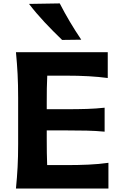

<svg xmlns="http://www.w3.org/2000/svg" viewBox="-20 -1091 703 1111"><path d="M72.3 0Q78.6 -64 81.8 -123.8Q85 -183.6 85 -257.8V-524.9Q85 -601.1 81.8 -662.4Q78.6 -723.6 72.3 -789.1H603.5V-639.6Q551.8 -646.5 492.7 -649.9Q433.6 -653.3 353.5 -653.3H253.4Q251.5 -616.2 251 -578.9Q250.5 -541.5 250.5 -498.5V-459H357.9Q431.2 -459 483.6 -460.7Q536.1 -462.4 585.4 -467.8V-329.1Q533.7 -334 481.2 -335.2Q428.7 -336.4 357.4 -336.4H250.5V-284.7Q250.5 -243.7 251 -207.5Q251.5 -171.4 252.9 -135.7H365.2Q432.1 -135.7 492.2 -138.4Q552.2 -141.1 607.4 -148.9V0ZM339.4 -859.9Q286.6 -910.6 238 -962.4Q189.5 -1014.2 147.9 -1068.4L325.7 -1071.3Q353 -1018.1 384 -965.8Q415 -913.6 450.2 -861.3Z"/></svg>

Font: Pinar-DS2-FD Bold
Style: Regular
Weight: 700
Designer: Amin Abedi
Version: Version 3.000